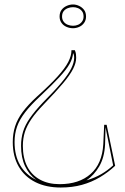

<svg xmlns="http://www.w3.org/2000/svg" viewBox="-20 -622 560 857"><path d="M251 215Q186 215 138 191Q90 167 63.5 121.5Q37 76 37 12Q37 -26 47.5 -58.5Q58 -91 81.5 -122.5Q105 -154 144 -190Q203 -243 236.5 -280Q270 -317 284.5 -345Q299 -373 299 -398H314Q318 -389 319 -381Q320 -373 320 -364Q320 -342 306.5 -315Q293 -288 262 -251Q231 -214 177 -158Q141 -121 120.5 -91Q100 -61 91 -32.5Q82 -4 82 29Q82 83 101.5 121Q121 159 158 179.5Q195 200 246 200Q333 200 384.5 154.5Q436 109 441 22L445 -65H456L494 118Q463 147 426 169Q389 191 346 203Q303 215 251 215ZM485 116 451 -54 449 23Q446 81 423 120.5Q400 160 366 183Q403 172 431.5 155.5Q460 139 485 116ZM142 181Q110 158 92 120Q74 82 74 29Q74 -5 83 -34.5Q92 -64 113.5 -95Q135 -126 171 -164Q224 -217 254.5 -253.5Q285 -290 298 -316.5Q311 -343 311 -364Q311 -378 306 -385Q305 -362 290.5 -336.5Q276 -311 245 -277.5Q214 -244 160 -193Q117 -153 92 -120.5Q67 -88 56 -56.5Q45 -25 45 12Q45 73 70 115.5Q95 158 142 181ZM306 -602Q320 -602 333.5 -595.5Q347 -589 355.5 -577.5Q364 -566 364 -548Q364 -532 355.5 -520Q347 -508 333.5 -502Q320 -496 306 -496Q291 -496 277 -502Q263 -508 254.5 -520Q246 -532 246 -548Q246 -566 254.5 -577.5Q263 -589 277 -595.5Q291 -602 306 -602ZM306 -507Q318 -507 328.5 -511.5Q339 -516 346 -525.5Q353 -535 353 -548Q353 -563 346 -572Q339 -581 328.5 -585.5Q318 -590 306 -590Q294 -590 282.5 -585.5Q271 -581 264 -572Q257 -563 257 -548Q257 -535 264 -525.5Q271 -516 282.5 -511.5Q294 -507 306 -507Z"/></svg>

Font: Kalnia Glaze Thin Light
Style: Regular
Weight: 300
Version: Version 1.110